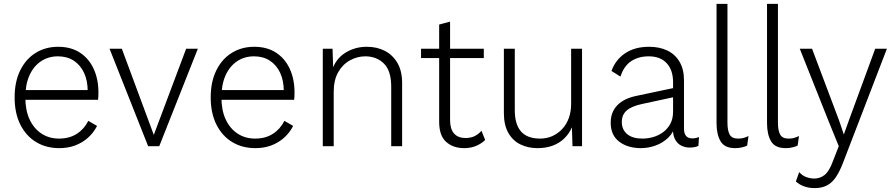

<svg xmlns="http://www.w3.org/2000/svg" viewBox="-20 -750 4586 985"><path d="M284 10Q217 10 165.5 -21Q114 -52 84.5 -110.5Q55 -169 55 -250Q55 -331 84 -389.5Q113 -448 163.5 -479Q214 -510 278 -510Q344 -510 390 -480Q436 -450 460.5 -397Q485 -344 485 -275Q485 -263 484.5 -254Q484 -245 483 -238H91V-288H458L430 -280Q430 -337 411 -377Q392 -417 358 -439Q324 -461 277 -461Q228 -461 190 -435.5Q152 -410 131 -363Q110 -316 110 -250Q110 -184 132 -137Q154 -90 193 -64.5Q232 -39 283 -39Q336 -39 374 -63.5Q412 -88 433 -130L478 -104Q460 -69 431.5 -43.5Q403 -18 366 -4Q329 10 284 10Z M935 -500H995L797 0H740L542 -500H605L769 -58Z M1290 10Q1223 10 1171.5 -21Q1120 -52 1090.5 -110.5Q1061 -169 1061 -250Q1061 -331 1090 -389.5Q1119 -448 1169.5 -479Q1220 -510 1284 -510Q1350 -510 1396 -480Q1442 -450 1466.5 -397Q1491 -344 1491 -275Q1491 -263 1490.5 -254Q1490 -245 1489 -238H1097V-288H1464L1436 -280Q1436 -337 1417 -377Q1398 -417 1364 -439Q1330 -461 1283 -461Q1234 -461 1196 -435.5Q1158 -410 1137 -363Q1116 -316 1116 -250Q1116 -184 1138 -137Q1160 -90 1199 -64.5Q1238 -39 1289 -39Q1342 -39 1380 -63.5Q1418 -88 1439 -130L1484 -104Q1466 -69 1437.5 -43.5Q1409 -18 1372 -4Q1335 10 1290 10Z M1636 0V-500H1686L1690 -378L1682 -386Q1701 -447 1750.5 -478.5Q1800 -510 1862 -510Q1914 -510 1954.5 -489Q1995 -468 2019 -427Q2043 -386 2043 -323V0H1987V-305Q1987 -387 1949.5 -424Q1912 -461 1854 -461Q1813 -461 1775.5 -440.5Q1738 -420 1715 -379.5Q1692 -339 1692 -279V0Z M2289 -639V-134Q2289 -88 2309.5 -65Q2330 -42 2368 -42Q2395 -42 2414.5 -51.5Q2434 -61 2450 -79L2469 -32Q2450 -13 2422.5 -1.5Q2395 10 2361 10Q2305 10 2269 -22Q2233 -54 2233 -125V-624ZM2462 -500V-452H2140V-500Z M2737 10Q2689 10 2650 -9Q2611 -28 2588 -68Q2565 -108 2565 -170V-500H2621V-184Q2621 -112 2653 -75.5Q2685 -39 2751 -39Q2786 -39 2815 -52.5Q2844 -66 2865.5 -89.5Q2887 -113 2898.5 -145.5Q2910 -178 2910 -216V-500H2966V0H2917L2914 -97Q2900 -64 2874.5 -39.5Q2849 -15 2814.5 -2.5Q2780 10 2737 10Z M3433 -328Q3433 -390 3400.5 -425.5Q3368 -461 3308 -461Q3256 -461 3218.5 -436.5Q3181 -412 3163 -357L3117 -386Q3138 -444 3187.5 -477Q3237 -510 3310 -510Q3363 -510 3403 -491Q3443 -472 3466 -433.5Q3489 -395 3489 -338V-90Q3489 -40 3532 -40Q3541 -40 3550 -42Q3559 -44 3566 -47L3563 -2Q3556 2 3544.5 4.5Q3533 7 3518 7Q3496 7 3476 -2.5Q3456 -12 3444 -33.5Q3432 -55 3432 -90V-114H3447Q3437 -72 3409 -44.5Q3381 -17 3343.5 -3.5Q3306 10 3268 10Q3201 10 3157 -23Q3113 -56 3113 -121Q3113 -175 3147.5 -210.5Q3182 -246 3249 -259L3443 -300V-253L3276 -217Q3222 -206 3196 -184Q3170 -162 3170 -124Q3170 -85 3197.5 -62Q3225 -39 3276 -39Q3304 -39 3331.5 -47Q3359 -55 3382 -72Q3405 -89 3419 -115Q3433 -141 3433 -178Z M3712 -730V-120Q3712 -80 3723.5 -59.5Q3735 -39 3766 -39Q3783 -39 3793.5 -42Q3804 -45 3820 -52L3813 -3Q3801 3 3784.5 6.5Q3768 10 3752 10Q3697 10 3676.5 -25.5Q3656 -61 3656 -118V-730Z M3971 -730V-120Q3971 -80 3982.5 -59.5Q3994 -39 4025 -39Q4042 -39 4052.5 -42Q4063 -45 4079 -52L4072 -3Q4060 3 4043.5 6.5Q4027 10 4011 10Q3956 10 3935.5 -25.5Q3915 -61 3915 -118V-730Z M4530 -500 4303 90Q4286 133 4267 160.5Q4248 188 4222 201.5Q4196 215 4159 215Q4130 215 4105 206Q4080 197 4063 181L4080 133Q4096 151 4116.5 158.5Q4137 166 4157 166Q4187 166 4210.5 147.5Q4234 129 4253 77L4283 0L4233 -123L4083 -500H4146L4285 -131L4309 -60L4337 -138L4470 -500Z"/></svg>

Font: Kantumruy Pro Light
Style: Regular
Weight: 300
Version: Version 1.002